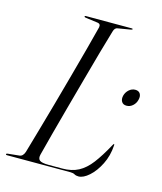

<svg xmlns="http://www.w3.org/2000/svg" viewBox="-112 -779 732 868"><g transform="rotate(15 253.5 -345.5)"><path d="M297.5 0H0.5Q-5 0 -5 -3Q-5 -7 1.5 -7.5L55 -13Q71.5 -14.5 79 -36.5Q92 -81.5 110.2 -144.8Q128.5 -208 148.5 -280Q168.5 -352 188.2 -423.8Q208 -495.5 224.8 -558.5Q241.5 -621.5 253 -666.5Q256 -683 240.5 -685L183.5 -692.5Q177 -693.5 177 -696.5Q177 -700 181.5 -700H397.5Q401.5 -700 401.5 -697.5Q401.5 -694.5 395 -693.5L335 -683.5Q321.5 -682 316.5 -663.5Q303 -618.5 285.2 -555.5Q267.5 -492.5 248 -421.2Q228.5 -350 209 -279Q189.5 -208 173.2 -146.5Q157 -85 146 -42.5Q141 -23 151 -14.8Q161 -6.5 193 -6.5H257Q301 -6.5 332.8 -23.2Q364.5 -40 391.5 -75.5Q418.5 -111 448.5 -166Q452.5 -174 454.5 -174Q457 -174 456.5 -168.5Q453.5 -119 433.2 -78.8Q413 -38.5 386.2 -14.8Q359.5 9 337 9Q325.5 9 317.8 4.5Q310 0 297.5 0ZM464 -356Q448 -356 441 -367.5Q434 -379 438 -396Q442.5 -413 455.5 -424.5Q468.5 -436 484.5 -436Q501 -436 507.8 -424.5Q514.5 -413 510 -396Q506 -379 493.2 -367.5Q480.5 -356 464 -356Z"/></g></svg>

Font: Fraunces 144pt Light
Style: Italic
Weight: 300
Italic angle: -16°
Version: Version 1.000;[0bf87f6ff]